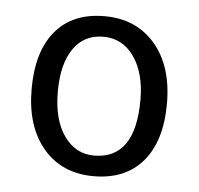

<svg xmlns="http://www.w3.org/2000/svg" viewBox="-38 -780 483 467"><g transform="rotate(5 203.5 -546.0)"><path d="M38 -549.5Q38 -641 80 -691Q122 -741 199.5 -741Q277 -741 323 -687.5Q369 -634 369 -542.5Q369 -451 326.5 -401Q284 -351 206.5 -351Q129 -351 83.5 -404.5Q38 -458 38 -549.5ZM203 -401Q304 -401 304 -546Q304 -611 276 -651Q248 -691 201 -691Q154 -691 128 -653.5Q102 -616 102 -548Q102 -480 130 -440.5Q158 -401 203 -401Z"/></g></svg>

Font: Fauna One
Style: Regular
Weight: 400
Version: Version 1.001